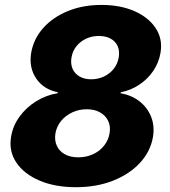

<svg xmlns="http://www.w3.org/2000/svg" viewBox="-20 -758 698 788"><path d="M291.5 10.3Q206.5 10.3 142.8 -16.6Q79.1 -43.5 47.4 -90.3Q15.6 -137.2 25.4 -196.3Q32.7 -241.7 60.3 -279.5Q87.9 -317.4 128.7 -342.5Q169.4 -367.7 216.8 -375.5L217.3 -379.4Q158.7 -391.1 128.4 -436Q98.1 -481 107.9 -541Q117.7 -598.1 157 -642.6Q196.3 -687 258.1 -712.4Q319.8 -737.8 396.5 -737.8Q473.6 -737.8 531.5 -712.4Q589.4 -687 618.9 -642.6Q648.4 -598.1 638.7 -541Q631.8 -500.5 608.9 -466.8Q585.9 -433.1 551.3 -410.2Q516.6 -387.2 475.6 -379.4L475.1 -375Q519.5 -367.7 552 -342.5Q584.5 -317.4 599.9 -279.5Q615.2 -241.7 607.9 -196.3Q597.7 -136.7 554.9 -90.1Q512.2 -43.5 444.3 -16.6Q376.5 10.3 291.5 10.3ZM301.3 -112.3Q334 -112.3 361.3 -124.8Q388.7 -137.2 406.7 -159.7Q424.8 -182.1 429.7 -210.9Q434.6 -239.3 424.1 -261.5Q413.6 -283.7 390.9 -296.6Q368.2 -309.6 335.9 -309.6Q304.2 -309.6 276.9 -296.9Q249.5 -284.2 231.2 -262.2Q212.9 -240.2 207.5 -210.9Q203.1 -182.1 213.1 -159.9Q223.1 -137.7 245.8 -125Q268.6 -112.3 301.3 -112.3ZM354 -432.6Q382.8 -432.6 407 -444.1Q431.2 -455.6 447 -475.8Q462.9 -496.1 467.3 -522.5Q471.7 -548.8 462.9 -568.6Q454.1 -588.4 434.1 -599.4Q414.1 -610.4 385.7 -610.4Q357.4 -610.4 333.7 -599.4Q310.1 -588.4 293.9 -568.6Q277.8 -548.8 273.4 -522Q269 -496.1 277.8 -475.8Q286.6 -455.6 306.4 -444.1Q326.2 -432.6 354 -432.6Z"/></svg>

Font: Inter 17pt ExtraBold
Style: Italic
Weight: 800
Italic angle: -9.3988°
Version: Version 4.001;git-66647c0bb